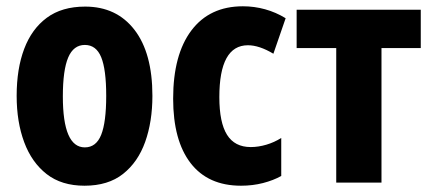

<svg xmlns="http://www.w3.org/2000/svg" viewBox="-20 -581 1373 611"><path d="M249 10Q176 10 128.5 -27Q81 -64 57 -128.5Q33 -193 33 -276Q33 -362 57 -425.5Q81 -489 129 -524.5Q177 -560 251 -560Q351 -560 408 -486Q465 -412 465 -276Q465 -194 442 -129.5Q419 -65 371.5 -27.5Q324 10 249 10ZM250 -112Q286 -112 302 -152Q318 -192 318 -276Q318 -360 302 -399Q286 -438 250 -438Q214 -438 197 -398Q180 -358 180 -274Q180 -112 250 -112Z M747 10Q642 10 586.5 -62Q531 -134 531 -267Q531 -407 589 -484Q647 -561 753 -561Q789 -561 823.5 -551.5Q858 -542 889 -523L850 -410Q805 -437 769 -437Q678 -437 678 -272Q678 -191 702.5 -152Q727 -113 778 -113Q802 -113 827.5 -120.5Q853 -128 875 -142V-21Q850 -7 817 1.5Q784 10 747 10Z M1050 0V-428H924V-550H1319V-428H1194V0Z"/></svg>

Font: Noto Sans ExtraCondensed ExtraBold
Style: Regular
Weight: 800
Width: 2
Designer: Monotype Design Team
Foundry: Monotype Imaging Inc.
Version: Version 2.013; ttfautohint (v1.8.4.7-5d5b)